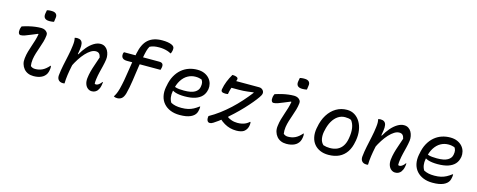

<svg xmlns="http://www.w3.org/2000/svg" viewBox="-33 -1474 5467 2200"><g transform="rotate(15 2700.0 -374.0)"><path d="M93 -501Q132 -514 171.5 -523.5Q211 -533 247.5 -537.5Q284 -542 316 -542Q340 -542 358.5 -533Q377 -524 387.5 -508.5Q398 -493 395 -474Q391 -435 380 -397Q369 -359 355.5 -321Q342 -283 330.5 -245.5Q319 -208 313 -170Q310 -146 310 -127Q310 -108 313 -90Q324 -80 337 -75Q350 -70 368 -70Q414 -70 452.5 -88.5Q491 -107 529 -151H535Q537 -140 537 -128Q537 -116 534 -102Q530 -77 521 -59Q512 -41 497 -27Q485 -15 466 -5.5Q447 4 423 9Q399 14 369 14Q333 14 304 1.5Q275 -11 255 -35Q235 -59 226 -90.5Q217 -122 222 -159Q227 -202 238 -240.5Q249 -279 261.5 -315Q274 -351 285 -387.5Q296 -424 303 -464L298 -468Q257 -452 221.5 -436.5Q186 -421 157 -411Q128 -401 107 -401Q91 -401 83.5 -418Q76 -435 81 -466Q83 -475 86 -484Q89 -493 93 -501ZM325 -755Q331 -757 337.5 -758Q344 -759 351.5 -760Q359 -761 366.5 -761Q374 -761 381 -761Q418 -761 434.5 -742.5Q451 -724 444 -691L438 -648Q432 -647 425.5 -645.5Q419 -644 411.5 -643.5Q404 -643 397.5 -642.5Q391 -642 383 -642Q345 -642 328 -660.5Q311 -679 318 -717Z M714 -532Q718 -534 722.5 -534.5Q727 -535 732.5 -536Q738 -537 743 -537Q770 -537 786.5 -525Q803 -513 808 -487.5Q813 -462 807 -421Q799 -365 787 -310.5Q775 -256 764 -204Q753 -152 745.5 -100Q738 -48 737 3Q734 3 731 3.5Q728 4 725 4.5Q722 5 718 5Q697 5 683.5 -1.5Q670 -8 662 -19Q654 -30 651.5 -43Q649 -56 650 -70Q656 -130 669 -192.5Q682 -255 695.5 -317Q709 -379 716 -439Q720 -470 719.5 -491.5Q719 -513 714 -532ZM1020 -542Q1050 -542 1072 -528Q1094 -514 1107 -491Q1120 -468 1125 -440.5Q1130 -413 1127 -387Q1121 -345 1111 -304.5Q1101 -264 1091 -223.5Q1081 -183 1075 -138Q1073 -123 1072 -109Q1071 -95 1072 -83Q1076 -81 1080 -80Q1084 -79 1088 -79Q1099 -79 1110.5 -85.5Q1122 -92 1133.5 -103Q1145 -114 1152 -126H1158Q1158 -117 1157 -107Q1156 -97 1153 -83Q1149 -63 1142 -48Q1135 -33 1126 -21Q1115 -8 1099 0.5Q1083 9 1059 9Q1034 9 1012.5 -7.5Q991 -24 980.5 -54Q970 -84 974 -123Q979 -166 989.5 -206Q1000 -246 1015.5 -290Q1031 -334 1049 -389Q1043 -418 1029 -432Q1015 -446 989 -446Q961 -446 931 -427.5Q901 -409 870.5 -376Q840 -343 811.5 -299Q783 -255 758 -203L781 -361H804Q832 -412 867.5 -453Q903 -494 942.5 -518Q982 -542 1020 -542Z M1303 -519H1722Q1741 -519 1752 -512.5Q1763 -506 1766.5 -493.5Q1770 -481 1767 -463Q1765 -455 1763 -446.5Q1761 -438 1759 -432H1360Q1334 -432 1318.5 -440.5Q1303 -449 1297.5 -464.5Q1292 -480 1295 -500Q1297 -506 1298.5 -511Q1300 -516 1303 -519ZM1451 -71Q1438 -26 1416 -8Q1394 10 1362 10Q1348 10 1338.5 7.5Q1329 5 1321 0Q1335 -22 1345 -44.5Q1355 -67 1365 -104Q1379 -159 1388 -209.5Q1397 -260 1404.5 -312Q1412 -364 1421.5 -420.5Q1431 -477 1444 -542Q1456 -601 1476.5 -643Q1497 -685 1527.5 -711.5Q1558 -738 1599.5 -751Q1641 -764 1692 -764Q1729 -764 1756 -759.5Q1783 -755 1801 -747.5Q1819 -740 1826 -732Q1835 -724 1837 -712Q1839 -700 1836 -681Q1834 -672 1831 -662Q1828 -652 1824 -645H1818Q1801 -655 1779.5 -662Q1758 -669 1733 -673Q1708 -677 1680 -677Q1645 -677 1619 -672Q1593 -667 1569 -655Q1555 -632 1546 -599Q1537 -566 1528 -516Q1517 -463 1509 -414Q1501 -365 1495 -319Q1489 -273 1482.5 -230.5Q1476 -188 1468.5 -148Q1461 -108 1451 -71Z M2168 -543Q2217 -543 2253 -527Q2289 -511 2312 -484.5Q2335 -458 2343.5 -425Q2352 -392 2347 -359L2345 -353Q2337 -308 2308 -276Q2279 -244 2228.5 -227Q2178 -210 2103 -210Q2070 -210 2042.5 -213.5Q2015 -217 1994.5 -223.5Q1974 -230 1962 -238L1933 -234L1947 -296Q1963 -288 1981 -282.5Q1999 -277 2023 -274.5Q2047 -272 2079 -272Q2165 -272 2206.5 -296.5Q2248 -321 2255 -362Q2261 -393 2257 -413Q2253 -433 2241 -448Q2225 -453 2208 -456.5Q2191 -460 2169 -460Q2119 -460 2076.5 -436Q2034 -412 2003.5 -364Q1973 -316 1960 -244L1958 -232Q1950 -194 1955 -159.5Q1960 -125 1977 -99Q2005 -85 2034 -79Q2063 -73 2102 -73Q2146 -73 2180 -81Q2214 -89 2243 -104.5Q2272 -120 2302 -143H2308Q2308 -133 2307.5 -124Q2307 -115 2305 -106Q2301 -81 2293 -65Q2285 -49 2271 -36Q2255 -21 2231.5 -10.5Q2208 0 2176.5 5.5Q2145 11 2103 11Q2041 11 1993 -8.5Q1945 -28 1913.5 -64Q1882 -100 1871 -149.5Q1860 -199 1871 -259L1874 -272Q1886 -342 1914 -393Q1942 -444 1981.5 -477.5Q2021 -511 2068.5 -527Q2116 -543 2168 -543Z M2559 -532H2903Q2922 -532 2935.5 -523Q2949 -514 2956 -500.5Q2963 -487 2960 -471L2959 -466Q2957 -454 2936.5 -424Q2916 -394 2881.5 -352.5Q2847 -311 2802.5 -263.5Q2758 -216 2707 -168.5Q2656 -121 2603.5 -78.5Q2551 -36 2501 -4Q2490 3 2480 6.5Q2470 10 2459 10Q2446 10 2437.5 1Q2429 -8 2426 -23Q2423 -38 2426 -56L2427 -63Q2490 -98 2548.5 -142Q2607 -186 2661 -236Q2715 -286 2764.5 -341.5Q2814 -397 2858 -454L2856 -459Q2819 -454 2791 -450.5Q2763 -447 2738.5 -445.5Q2714 -444 2684 -444H2588Q2562 -444 2554.5 -461.5Q2547 -479 2552 -509Q2554 -515 2555.5 -521Q2557 -527 2559 -532ZM2647 -137 2649 -107Q2670 -94 2690 -86.5Q2710 -79 2728.5 -76Q2747 -73 2765 -73Q2794 -73 2818.5 -78Q2843 -83 2864.5 -94Q2886 -105 2904 -122H2910Q2911 -117 2911.5 -112.5Q2912 -108 2912 -103Q2912 -98 2911.5 -92.5Q2911 -87 2910 -80Q2907 -61 2898.5 -44Q2890 -27 2877 -15Q2872 -9 2865 -4.5Q2858 0 2848.5 4Q2839 8 2828 10.5Q2817 13 2804 14.5Q2791 16 2777 16Q2737 16 2701.5 6.5Q2666 -3 2633.5 -22Q2601 -41 2569 -70ZM2570 -589H2579Q2604 -589 2622.5 -580Q2641 -571 2637 -553Q2634 -539 2627 -521Q2620 -503 2610.5 -480.5Q2601 -458 2592 -429Q2583 -400 2577 -364Q2571 -363 2563 -362Q2555 -361 2546 -361Q2518 -361 2505.5 -370Q2493 -379 2497 -401Q2501 -425 2508 -449Q2515 -473 2524.5 -497Q2534 -521 2545.5 -544Q2557 -567 2570 -589Z M3093 -501Q3132 -514 3171.5 -523.5Q3211 -533 3247.5 -537.5Q3284 -542 3316 -542Q3340 -542 3358.5 -533Q3377 -524 3387.5 -508.5Q3398 -493 3395 -474Q3391 -435 3380 -397Q3369 -359 3355.5 -321Q3342 -283 3330.5 -245.5Q3319 -208 3313 -170Q3310 -146 3310 -127Q3310 -108 3313 -90Q3324 -80 3337 -75Q3350 -70 3368 -70Q3414 -70 3452.5 -88.5Q3491 -107 3529 -151H3535Q3537 -140 3537 -128Q3537 -116 3534 -102Q3530 -77 3521 -59Q3512 -41 3497 -27Q3485 -15 3466 -5.5Q3447 4 3423 9Q3399 14 3369 14Q3333 14 3304 1.5Q3275 -11 3255 -35Q3235 -59 3226 -90.5Q3217 -122 3222 -159Q3227 -202 3238 -240.5Q3249 -279 3261.5 -315Q3274 -351 3285 -387.5Q3296 -424 3303 -464L3298 -468Q3257 -452 3221.5 -436.5Q3186 -421 3157 -411Q3128 -401 3107 -401Q3091 -401 3083.5 -418Q3076 -435 3081 -466Q3083 -475 3086 -484Q3089 -493 3093 -501ZM3325 -755Q3331 -757 3337.5 -758Q3344 -759 3351.5 -760Q3359 -761 3366.5 -761Q3374 -761 3381 -761Q3418 -761 3434.5 -742.5Q3451 -724 3444 -691L3438 -648Q3432 -647 3425.5 -645.5Q3419 -644 3411.5 -643.5Q3404 -643 3397.5 -642.5Q3391 -642 3383 -642Q3345 -642 3328 -660.5Q3311 -679 3318 -717Z M3944 -543Q3995 -543 4034.5 -518.5Q4074 -494 4099.5 -451.5Q4125 -409 4134 -352.5Q4143 -296 4132 -231L4129 -217Q4116 -142 4082 -91.5Q4048 -41 3994.5 -15Q3941 11 3867 11Q3811 11 3768 -8Q3725 -27 3697.5 -61Q3670 -95 3660 -142.5Q3650 -190 3660 -247L3663 -261Q3678 -348 3718 -411.5Q3758 -475 3816 -509Q3874 -543 3944 -543ZM3944 -456Q3898 -456 3860 -430.5Q3822 -405 3795 -358.5Q3768 -312 3755 -247L3752 -235Q3743 -189 3750 -148.5Q3757 -108 3786 -81Q3805 -75 3823.5 -72Q3842 -69 3863 -69Q3916 -69 3953.5 -87.5Q3991 -106 4014 -141Q4037 -176 4046 -225L4048 -236Q4060 -303 4052 -355.5Q4044 -408 4016 -443Q4001 -450 3983.5 -453Q3966 -456 3944 -456Z M4314 -532Q4318 -534 4322.5 -534.5Q4327 -535 4332.5 -536Q4338 -537 4343 -537Q4370 -537 4386.5 -525Q4403 -513 4408 -487.5Q4413 -462 4407 -421Q4399 -365 4387 -310.5Q4375 -256 4364 -204Q4353 -152 4345.5 -100Q4338 -48 4337 3Q4334 3 4331 3.5Q4328 4 4325 4.5Q4322 5 4318 5Q4297 5 4283.5 -1.5Q4270 -8 4262 -19Q4254 -30 4251.5 -43Q4249 -56 4250 -70Q4256 -130 4269 -192.5Q4282 -255 4295.5 -317Q4309 -379 4316 -439Q4320 -470 4319.5 -491.5Q4319 -513 4314 -532ZM4620 -542Q4650 -542 4672 -528Q4694 -514 4707 -491Q4720 -468 4725 -440.5Q4730 -413 4727 -387Q4721 -345 4711 -304.5Q4701 -264 4691 -223.5Q4681 -183 4675 -138Q4673 -123 4672 -109Q4671 -95 4672 -83Q4676 -81 4680 -80Q4684 -79 4688 -79Q4699 -79 4710.5 -85.5Q4722 -92 4733.5 -103Q4745 -114 4752 -126H4758Q4758 -117 4757 -107Q4756 -97 4753 -83Q4749 -63 4742 -48Q4735 -33 4726 -21Q4715 -8 4699 0.5Q4683 9 4659 9Q4634 9 4612.5 -7.5Q4591 -24 4580.5 -54Q4570 -84 4574 -123Q4579 -166 4589.5 -206Q4600 -246 4615.5 -290Q4631 -334 4649 -389Q4643 -418 4629 -432Q4615 -446 4589 -446Q4561 -446 4531 -427.5Q4501 -409 4470.5 -376Q4440 -343 4411.5 -299Q4383 -255 4358 -203L4381 -361H4404Q4432 -412 4467.5 -453Q4503 -494 4542.5 -518Q4582 -542 4620 -542Z M5168 -543Q5217 -543 5253 -527Q5289 -511 5312 -484.5Q5335 -458 5343.5 -425Q5352 -392 5347 -359L5345 -353Q5337 -308 5308 -276Q5279 -244 5228.5 -227Q5178 -210 5103 -210Q5070 -210 5042.5 -213.5Q5015 -217 4994.5 -223.5Q4974 -230 4962 -238L4933 -234L4947 -296Q4963 -288 4981 -282.5Q4999 -277 5023 -274.5Q5047 -272 5079 -272Q5165 -272 5206.5 -296.5Q5248 -321 5255 -362Q5261 -393 5257 -413Q5253 -433 5241 -448Q5225 -453 5208 -456.5Q5191 -460 5169 -460Q5119 -460 5076.5 -436Q5034 -412 5003.5 -364Q4973 -316 4960 -244L4958 -232Q4950 -194 4955 -159.5Q4960 -125 4977 -99Q5005 -85 5034 -79Q5063 -73 5102 -73Q5146 -73 5180 -81Q5214 -89 5243 -104.5Q5272 -120 5302 -143H5308Q5308 -133 5307.5 -124Q5307 -115 5305 -106Q5301 -81 5293 -65Q5285 -49 5271 -36Q5255 -21 5231.5 -10.5Q5208 0 5176.5 5.5Q5145 11 5103 11Q5041 11 4993 -8.5Q4945 -28 4913.5 -64Q4882 -100 4871 -149.5Q4860 -199 4871 -259L4874 -272Q4886 -342 4914 -393Q4942 -444 4981.5 -477.5Q5021 -511 5068.5 -527Q5116 -543 5168 -543Z"/></g></svg>

Font: Rec Mono Duotone
Style: Italic
Weight: 400
Italic angle: -10°
Monospace: yes
Version: Version 1.085; ttfautohint (v1.8.4.7-5d5b)